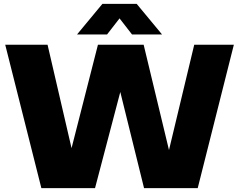

<svg xmlns="http://www.w3.org/2000/svg" viewBox="-20 -971 1234 991"><path d="M193.5 0 7 -740H225.5L375.5 -93.5H320.5L485.5 -740H721.5L877 -93.5H827.5L982.5 -740H1187L1000.5 0H723.5L573 -609H630.5L470.5 0ZM377.5 -793 508.5 -951H685.5L816.5 -793H661.5L582 -895.5H612L532.5 -793Z"/></svg>

Font: Encode Sans SC Condensed Thin Black
Style: Regular
Weight: 900
Version: Version 3.002